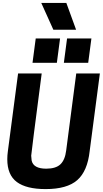

<svg xmlns="http://www.w3.org/2000/svg" viewBox="-20 -1284 705 1317"><path d="M502 -1080ZM502 -1080H346L263 -1264H435ZM579 -853ZM370 -853H203L225 -1020H392ZM585 -853H418L440 -1020H607ZM293 13Q161 13 95.5 -35.5Q30 -84 30 -192Q30 -218 34 -247L104 -780H266Q194 -229 194 -216Q195 -196 197 -183Q209 -127 297 -127Q363 -127 394.5 -157Q426 -187 434 -252L503 -780H665L595 -247Q580 -110 510 -48.5Q440 13 293 13Z"/></svg>

Font: Tanohe Sans
Style: Bold Italic
Weight: 700
Designer: Village Type and Design LLC & Cristiano Sobral
Foundry: Cooper Hewitt Smithsonian Design Museum
Version: Version 1.00;September 29, 2021;FontCreator 13.0.0.2655 64-b